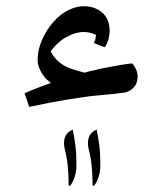

<svg xmlns="http://www.w3.org/2000/svg" viewBox="-20 -309 482 618"><path d="M74 35 59 -9Q70 -14 84 -19.5Q98 -25 113.5 -31Q129 -37 144 -42Q139 -46 134.5 -50Q130 -54 126 -57Q115 -71 108 -86Q101 -101 101 -117Q101 -147 114.5 -179Q128 -211 152 -238.5Q176 -266 206 -279Q217 -284 227.5 -286.5Q238 -289 249 -289Q286 -289 309.5 -268Q333 -247 333 -209Q333 -197 329 -182.5Q325 -168 317 -157Q306 -161 298 -164Q290 -167 282 -171Q286 -177 287 -183Q288 -189 289 -196Q282 -201 270.5 -203.5Q259 -206 250 -206Q223 -206 194 -190Q165 -174 143 -144Q153 -125 166 -113Q179 -101 196 -93Q207 -88 223.5 -83Q240 -78 252 -75Q259 -77 266 -79Q273 -81 280 -82Q302 -88 325 -92Q348 -96 369 -100Q380 -102 389 -103Q398 -104 405 -105Q413 -97 418 -85.5Q423 -74 423 -63Q423 -40 409 -26Q395 -12 374 -10Q343 -6 306.5 -3Q270 0 239 5Q219 8 197 11.5Q175 15 145.5 20.5Q116 26 74 35ZM283 289 278 288Q278 254 275 224.5Q272 195 265 169Q264 164 263.5 160Q263 156 263 152Q263 120 291 108Q297 137 300 161.5Q303 186 303 223Q303 261 283 289ZM206 289 201 288Q201 254 198 224.5Q195 195 188 169Q187 164 186.5 160Q186 156 186 152Q186 120 214 108Q220 137 223 161.5Q226 186 226 223Q226 261 206 289Z"/></svg>

Font: Noto Naskh Arabic Medium
Style: Regular
Weight: 500
Designer: Monotype Design Team, David Williams, Mohamad Dakak and Nizar Qandah
Foundry: Monotype Imaging Inc.
Version: Version 2.016